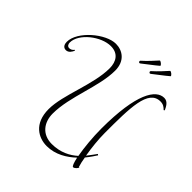

<svg xmlns="http://www.w3.org/2000/svg" viewBox="-227 -975 1177 1177"><g transform="rotate(45 361.0 -387.0)"><path d="M621 -144C610 -130 596 -108 577 -85C567 -143 560 -210 560 -264C560 -482 560 -643 665 -643C690 -643 703 -632 716 -619L722 -623C712 -644 698 -675 666 -675C595 -675 526 -574 526 -268C526 -196 534 -111 545 -51C506 -16 452 13 378 13C293 13 250 -49 250 -123C250 -272 335 -440 335 -580C335 -664 279 -700 222 -700C135 -700 0 -587 0 -495C0 -477 7 -455 32 -455C55 -455 67 -476 74 -492L69 -495C62 -484 50 -478 38 -478C22 -478 16 -493 16 -505C16 -583 126 -668 210 -668C272 -668 301 -626 301 -566C301 -424 213 -250 213 -125C213 2 295 44 365 44C440 44 502 5 547 -38C555 -2 563 21 571 21C583 21 599 2 599 -4C599 -5 598 -6 597 -6H595C589 -24 584 -47 580 -72C603 -100 619 -125 628 -139ZM414 -721C445 -746 480 -771 508 -795C509 -796 510 -796 510 -797C510 -805 493 -818 486 -818C485 -818 485 -818 484 -817C464 -795 434 -761 402 -733C400 -731 399 -729 399 -726C400 -722 403 -718 407 -718C409 -718 412 -719 414 -721ZM504 -721C535 -746 570 -771 598 -795C599 -796 600 -796 600 -797C600 -805 583 -818 576 -818C575 -818 575 -818 574 -817C554 -795 524 -761 492 -733C490 -731 489 -729 489 -726C490 -722 493 -718 497 -718C499 -718 502 -719 504 -721Z"/></g></svg>

Font: Stalemate
Style: Regular
Weight: 400
Designer: Astigmatic (AOETI)
Foundry: Astigmatic (AOETI)
Version: Version 001.000